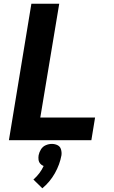

<svg xmlns="http://www.w3.org/2000/svg" viewBox="-20 -755 616 1034"><path d="M28 0H472L492 -122H197L299 -735H149ZM208 259Q249 225 275.5 178Q302 131 311 81Q313 65 308.5 49.5Q304 34 290 27Q276 20 259 20Q243 20 226.5 27Q210 34 200.5 49.5Q191 65 188 81Q186 93 187.5 105Q189 117 196.5 126Q204 135 215 139Q206 159 192 177.5Q178 196 160 212Z"/></svg>

Font: Iosevka Sparkle Heavy Oblique
Style: Regular
Weight: 900
Italic angle: -9°
Designer: Belleve Invis
Foundry: Belleve Invis
Version: Version 4.5.0; ttfautohint (v1.8.3)